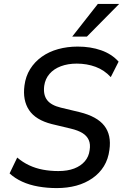

<svg xmlns="http://www.w3.org/2000/svg" viewBox="-20 -952 631 981"><path d="M270 9Q221 9 175.5 1Q130 -7 93 -24Q56 -41 29 -66L68 -147Q96 -123 129 -107.5Q162 -92 199.5 -85Q237 -78 278 -78Q325 -78 359 -91Q393 -104 413.5 -128Q434 -152 438 -185Q443 -215 433.5 -236.5Q424 -258 401.5 -272Q379 -286 341 -295L245 -318Q162 -339 128.5 -389.5Q95 -440 105 -515Q111 -562 134 -599Q157 -636 193.5 -662Q230 -688 277 -701Q324 -714 377 -714Q443 -714 497 -695Q551 -676 586 -637L546 -558Q513 -594 468.5 -610.5Q424 -627 372 -627Q327 -627 291 -613.5Q255 -600 233 -574.5Q211 -549 206 -514Q200 -468 220.5 -441Q241 -414 291 -402L387 -379Q476 -357 513 -309.5Q550 -262 539 -186Q533 -139 511 -103Q489 -67 452.5 -41.5Q416 -16 370 -3.5Q324 9 270 9ZM349 -765 480 -932H589L424 -765Z"/></svg>

Font: Nunito Sans 10pt SemiCondensed SemiBold
Style: Italic
Weight: 600
Width: 4
Italic angle: -9°
Designer: Vernon Adams
Foundry: Vernon Adams
Version: Version 3.101;gftools[0.9.27]